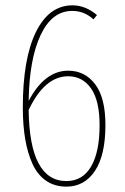

<svg xmlns="http://www.w3.org/2000/svg" viewBox="-20 -693 469 723"><path d="M236.8 -426.8Q299.8 -426.8 338.4 -375.7Q377 -324.7 377 -222.2Q377 -108.4 337.4 -49.3Q297.9 9.8 230 9.8Q186 9.8 153.8 -12.2Q121.6 -34.2 102.8 -75Q84 -115.7 75 -168.7Q65.9 -221.7 65.9 -288.1Q65.9 -471.7 115.2 -572.3Q164.6 -672.9 252.9 -672.9Q302.2 -672.9 345.2 -636.2L332 -620.1Q297.4 -651.9 252 -651.9Q175.8 -651.9 133.1 -561.3Q90.3 -470.7 87.9 -313Q147.9 -426.8 236.8 -426.8ZM230 -11.2Q291 -11.2 323 -65.9Q355 -120.6 355 -221.2Q355 -314.5 322.8 -360.1Q290.5 -405.8 236.8 -405.8Q147.9 -405.8 87.9 -278.8Q91.3 -11.2 230 -11.2Z"/></svg>

Font: Fira Sans Compressed Thin
Style: Regular
Weight: 100
Width: 1
Designer: Carrois Corporate & Edenspiekermann AG
Foundry: Carrois Corporate GbR & Edenspiekermann AG
Version: Version 4.203;PS 004.203;hotconv 1.0.88;makeotf.lib2.5.64775